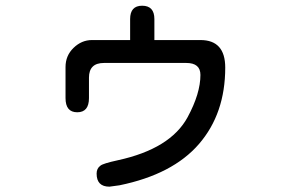

<svg xmlns="http://www.w3.org/2000/svg" viewBox="-20 -624 1040 688"><path d="M446.3 -480.5V-555.7Q446.3 -603.5 489.3 -603.5Q533.2 -603.5 533.2 -555.7V-480.5H698.2Q787.1 -480.5 787.1 -381.8Q787.1 -216.8 692.9 -107.9Q598.6 1 408.2 40L372.1 44.9Q326.2 44.9 326.2 -2Q326.2 -20.5 339.8 -30.3Q348.6 -38.1 402.3 -49.8Q590.8 -90.8 652.3 -204.1Q698.2 -289.1 698.2 -355.5Q698.2 -398.4 647.5 -398.4H352.5Q298.8 -398.4 298.8 -345.7V-272.5Q298.8 -221.7 256.8 -221.7Q214.8 -221.7 214.8 -272.5V-383.8Q214.8 -424.8 243.7 -452.6Q272.5 -480.5 309.6 -480.5Z"/></svg>

Font: MotoyaLMaru
Style: W3 mono
Weight: 400
Version: Version 1.01